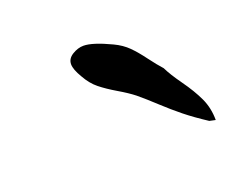

<svg xmlns="http://www.w3.org/2000/svg" viewBox="-56 -820 486 409"><g transform="rotate(-20 186.5 -615.5)"><path d="M124 -710Q124 -722.7 136.7 -730.5Q149.4 -738.3 162.1 -738.3Q182.6 -738.3 223.6 -718.8Q242.2 -710 254.9 -697.3Q267.6 -684.6 281.7 -665.5Q295.9 -646.5 306.6 -634.8Q314.5 -618.2 333 -592.3Q351.6 -566.4 362.3 -543.5Q373 -520.5 373 -493.2Q360.4 -496.1 359.4 -496.1Q331.1 -514.6 311 -530.8Q291 -546.9 270.5 -565.9Q250 -585 232.4 -599.6Q218.8 -610.4 197.3 -623Q175.8 -635.7 161.1 -647.5Q146.5 -659.2 135.7 -678.7Q124 -698.2 124 -710Z"/></g></svg>

Font: Essays1743
Style: Italic
Weight: 500
Italic angle: -10°
Designer: Based on the typeface in a 1743 English translation of the essays of Montaigne.  PostScript/TrueType font designed by Jo
Version: Version 002.100